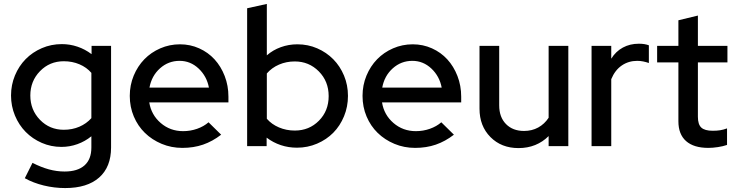

<svg xmlns="http://www.w3.org/2000/svg" viewBox="-20 -742 3729 975"><path d="M292 4Q239 4 192 -16.5Q145 -37 110.5 -72Q76 -107 56 -155Q36 -203 36 -257Q36 -311 56 -359Q76 -407 110.5 -442Q145 -477 192.5 -497.5Q240 -518 294 -518Q335 -518 373.5 -505Q412 -492 445 -467V-509H544V7Q544 106 483.5 159.5Q423 213 311 213Q256 213 202.5 200Q149 187 106 163L145 85Q188 107 228 118Q268 129 308 129Q374 129 409 98Q444 67 444 7V-50Q412 -24 373 -10Q334 4 292 4ZM134 -257Q134 -184 183 -133.5Q232 -83 304 -83Q347 -83 383 -98.5Q419 -114 444 -142V-372Q420 -400 383.5 -415.5Q347 -431 304 -431Q232 -431 183 -380.5Q134 -330 134 -257Z M1103 -58Q1059 -24 1011 -7.5Q963 9 906 9Q850 9 801 -11.5Q752 -32 716 -67Q680 -102 659.5 -150.5Q639 -199 639 -255Q639 -310 659 -358Q679 -406 713 -441Q747 -476 794 -496.5Q841 -517 894 -517Q946 -517 991.5 -496.5Q1037 -476 1069.5 -440.5Q1102 -405 1121 -356Q1140 -307 1140 -251V-222H738Q748 -159 796 -117.5Q844 -76 910 -76Q947 -76 981 -88Q1015 -100 1039 -121ZM892 -433Q835 -433 792.5 -395Q750 -357 739 -297H1041Q1030 -355 988.5 -394Q947 -433 892 -433Z M1747 -255Q1747 -200 1727 -151.5Q1707 -103 1672.5 -68Q1638 -33 1590 -12.5Q1542 8 1488 8Q1445 8 1406 -5Q1367 -18 1334 -43V0H1235V-700L1335 -722V-461Q1366 -488 1406 -502.5Q1446 -517 1490 -517Q1544 -517 1591 -496.5Q1638 -476 1672.5 -441Q1707 -406 1727 -358Q1747 -310 1747 -255ZM1477 -430Q1434 -430 1397 -414Q1360 -398 1335 -369V-139Q1359 -111 1396.5 -95Q1434 -79 1477 -79Q1550 -79 1599.5 -129Q1649 -179 1649 -254Q1649 -329 1599 -379.5Q1549 -430 1477 -430Z M2285 -58Q2241 -24 2193 -7.5Q2145 9 2088 9Q2032 9 1983 -11.5Q1934 -32 1898 -67Q1862 -102 1841.5 -150.5Q1821 -199 1821 -255Q1821 -310 1841 -358Q1861 -406 1895 -441Q1929 -476 1976 -496.5Q2023 -517 2076 -517Q2128 -517 2173.5 -496.5Q2219 -476 2251.5 -440.5Q2284 -405 2303 -356Q2322 -307 2322 -251V-222H1920Q1930 -159 1978 -117.5Q2026 -76 2092 -76Q2129 -76 2163 -88Q2197 -100 2221 -121ZM2074 -433Q2017 -433 1974.5 -395Q1932 -357 1921 -297H2223Q2212 -355 2170.5 -394Q2129 -433 2074 -433Z M2515 -509V-207Q2515 -147 2549.5 -112Q2584 -77 2641 -77Q2681 -77 2713 -94.5Q2745 -112 2766 -144V-509H2866V0H2766V-51Q2736 -21 2697.5 -5.5Q2659 10 2613 10Q2526 10 2470.5 -46Q2415 -102 2415 -190V-509Z M2984 0V-509H3084V-444Q3107 -481 3143 -500.5Q3179 -520 3224 -520Q3240 -520 3252 -518Q3264 -516 3275 -512V-422Q3261 -427 3246 -430Q3231 -433 3216 -433Q3172 -433 3137.5 -409.5Q3103 -386 3084 -340V0Z M3425 -126V-425H3317V-509H3425V-639L3524 -663V-509H3674V-425H3524V-149Q3524 -110 3541.5 -94Q3559 -78 3599 -78Q3620 -78 3636.5 -80.5Q3653 -83 3672 -90V-6Q3652 1 3625.5 5Q3599 9 3577 9Q3503 9 3464 -25.5Q3425 -60 3425 -126Z"/></svg>

Font: Red Hat Display Medium
Style: Regular
Weight: 500
Designer: Pentagram / MCKL
Foundry: Pentagram / MCKL
Version: Version 1.005; Red Hat Display Medium